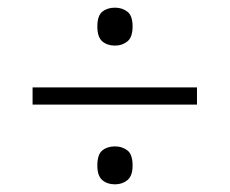

<svg xmlns="http://www.w3.org/2000/svg" viewBox="-20 -608 599 501"><path d="M280 -489Q260 -489 247 -500Q234 -511 234 -539Q234 -567 247 -577.5Q260 -588 280 -588Q299 -588 312.5 -577.5Q326 -567 326 -539Q326 -511 312.5 -500Q299 -489 280 -489ZM65 -335V-380H494V-335ZM280 -127Q260 -127 247 -138Q234 -149 234 -176Q234 -205 247 -215.5Q260 -226 280 -226Q299 -226 312.5 -215.5Q326 -205 326 -176Q326 -149 312.5 -138Q299 -127 280 -127Z"/></svg>

Font: Noto Serif Malayalam Light
Style: Regular
Weight: 300
Designer: Indian type Foundry, Jelle Bosma, Monotype Design Team
Foundry: Monotype Imaging Inc.
Version: Version 2.104; ttfautohint (v1.8.4.7-5d5b)